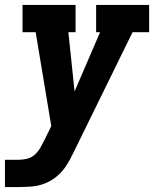

<svg xmlns="http://www.w3.org/2000/svg" viewBox="-26 -550 646 775"><path d="M-6 205V95H48Q65 95 82.5 91Q100 87 114 74.5Q128 62 137 46Q146 30 154 14L181 -41L118 -420H65V-530H279V-420H250L275 -181L378 -420H362V-530H576V-420H509L272 63Q265 78 256.5 93.5Q248 109 238 124Q222 147 200 164.5Q178 182 152.5 191.5Q127 201 100.5 203Q74 205 48 205Z"/></svg>

Font: Iosevka Slab XBdExObl
Style: Regular
Weight: 800
Width: 7
Italic angle: -9°
Monospace: yes
Designer: Belleve Invis
Foundry: Belleve Invis
Version: Version 11.1.0; ttfautohint (v1.8.3)